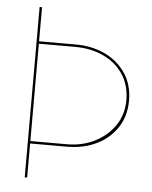

<svg xmlns="http://www.w3.org/2000/svg" viewBox="-51 -743 622 786"><g transform="rotate(5 260.0 -350.0)"><path d="M80 -700H90V-560H240Q308 -560 361.5 -534.5Q415 -509 446.5 -462Q478 -415 478 -350Q478 -286 446.5 -238.5Q415 -191 361.5 -165.5Q308 -140 240 -140H90V0H80ZM240 -550H90V-150H240Q303 -150 354.5 -176Q406 -202 436.5 -247Q467 -292 467 -350Q467 -413 436.5 -458Q406 -503 354.5 -526.5Q303 -550 240 -550Z"/></g></svg>

Font: Jost* Hairline
Style: Regular
Weight: 100
Version: Version 3.7